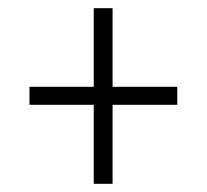

<svg xmlns="http://www.w3.org/2000/svg" viewBox="-20 -592 505 469"><path d="M209 -143H255V-336H413V-380H255V-572H209V-380H52V-336H209Z"/></svg>

Font: Noto Serif Hebrew Condensed Light
Style: Regular
Weight: 300
Width: 3
Designer: Monotype Design Team
Foundry: Monotype Imaging Inc.
Version: Version 2.004